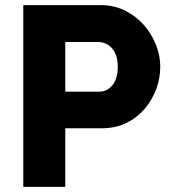

<svg xmlns="http://www.w3.org/2000/svg" viewBox="-20 -730 666 750"><path d="M71 0V-710H374Q425 -710 467.5 -689Q510 -668 540.5 -634Q571 -600 588.5 -557Q606 -514 606 -470Q606 -423 589.5 -380Q573 -337 543.5 -303Q514 -269 472 -249Q430 -229 379 -229H235V0ZM235 -372H369Q398 -372 419 -397Q440 -422 440 -470Q440 -495 433.5 -513Q427 -531 416 -543Q405 -555 391 -560.5Q377 -566 363 -566H235Z"/></svg>

Font: Boldmen
Style: Bold
Weight: 700
Designer: Matt McInerney, Pablo Impallari, Rodrigo Fuenzalida
Foundry: LIVING CONCEPT
Version: Version 1.000